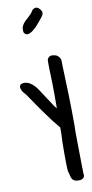

<svg xmlns="http://www.w3.org/2000/svg" viewBox="-115 -793 563 1171"><g transform="rotate(-10 167.0 -207.5)"><path d="M217.8 268.6Q215.8 248 215.3 218.8Q214.8 189.5 214.8 157.2Q214.8 125 215.3 91.8Q215.8 58.6 217.8 31.2V-3.9Q212.9 -10.7 206.1 -18.1Q199.2 -25.4 182.1 -47.4Q165 -69.3 133.8 -112.8Q102.5 -156.2 49.8 -234.4Q29.3 -255.9 23.4 -270Q17.6 -284.2 19.5 -293Q21.5 -301.8 29.8 -305.7Q38.1 -309.6 45.9 -309.6Q65.4 -309.6 81.1 -300.8Q96.7 -292 109.4 -278.3Q122.1 -264.6 132.3 -248.5Q142.6 -232.4 152.3 -217.8Q158.2 -209 167 -195.3Q175.8 -181.6 184.6 -168.5Q193.4 -155.3 199.7 -145.5Q206.1 -135.7 206.1 -135.7L217.8 -123V-225.6Q217.8 -274.4 215.8 -320.8Q213.9 -367.2 213.9 -415Q213.9 -428.7 223.6 -437.5Q233.4 -446.3 247.1 -445.3Q263.7 -443.4 272 -439.5Q280.3 -435.5 289.1 -423.8Q296.9 -413.1 296.4 -398.4Q295.9 -383.8 296.9 -370.1Q300.8 -277.3 303.2 -185.1Q305.7 -92.8 305.7 0Q304.7 8.8 304.7 35.6Q304.7 62.5 305.2 96.7Q305.7 130.9 306.2 168Q306.6 205.1 307.1 235.8Q307.6 266.6 308.1 286.6Q308.6 306.6 309.6 305.7Q309.6 320.3 299.3 327.1Q289.1 334 274.4 334Q254.9 334 245.6 328.6Q236.3 323.2 231.4 314Q226.6 304.7 224.6 293Q222.7 281.2 217.8 268.6ZM97.7 -614.3Q94.7 -639.6 102.1 -654.3Q109.4 -668.9 121.6 -680.7Q133.8 -692.4 148.4 -705.1Q163.1 -717.8 176.8 -740.2Q191.4 -752 204.1 -748Q216.8 -744.1 227.5 -727.5Q233.4 -718.8 232.9 -711.4Q232.4 -704.1 228.5 -696.8Q224.6 -689.5 219.2 -683.6Q213.9 -677.7 210 -671.9Q202.1 -662.1 187.5 -645Q172.9 -627.9 156.2 -614.7Q139.6 -601.6 123.5 -598.6Q107.4 -595.7 97.7 -614.3Z"/></g></svg>

Font: Covered By Your Grace
Style: Regular
Weight: 400
Designer: Kimberly Geswein
Foundry: Kimberly Geswein
Version: Version 1.0